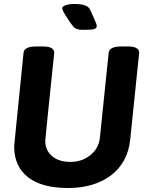

<svg xmlns="http://www.w3.org/2000/svg" viewBox="-20 -935 723 963"><path d="M162 -702Q101 -702 98 -670Q75 -440 63 -323Q51 -206 51 -201Q51 -101 120 -46.5Q189 8 322 8Q388 8 442.5 -8.5Q497 -25 537.5 -56Q578 -87 602.5 -132Q627 -177 633 -234L678 -670Q678 -702 622 -702H589Q528 -702 525 -670L481 -244Q475 -190 433 -157Q392 -123 333 -123Q275 -123 241 -152Q207 -181 207 -229Q207 -239 252 -670Q252 -702 196 -702ZM427 -786Q414 -786 402.5 -785.5Q391 -785 381 -786Q371 -787 362 -791Q353 -795 346 -804L332 -822L319 -842Q310 -856 302 -869Q294 -882 292 -894Q291 -901 307 -908Q323 -915 355 -915Q418 -915 431 -888Q436 -878 438.5 -872.5Q441 -867 443 -862Q445 -857 448 -851Q451 -845 456 -833Q461 -822 463.5 -814Q466 -806 465 -801Q463 -793 453 -789.5Q443 -786 427 -786Z"/></svg>

Font: AsCom
Style: Bold Italic
Weight: 700
Italic angle: -48°
Designer: AsCom
Foundry: AsCom
Version: Version 1.001